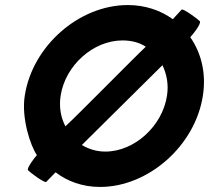

<svg xmlns="http://www.w3.org/2000/svg" viewBox="-20 -732 827 760"><path d="M78 -353C64 -265 100 -156 126 -118C120 -112 84 -66 91 -58C98 -50 157 -6 163 -12L200 -50C247 -14 307 8 376 8C568 8 753 -156 783 -353C797 -441 777 -522 733 -585C740 -591 778 -638 771 -648C765 -655 706 -699 699 -694L664 -656C616 -691 554 -712 486 -712C293 -712 108 -550 78 -353ZM220 -353C238 -472 348 -572 465 -572C499 -572 532 -564 557 -547C513 -506 283 -272 239 -232C221 -266 213 -308 220 -353ZM304 -158 623 -474C640 -438 648 -398 641 -353C623 -234 513 -132 397 -132C362 -132 331 -142 304 -158Z"/></svg>

Font: Ampere
Style: SuCndIta
Weight: 400
Version: Version 1